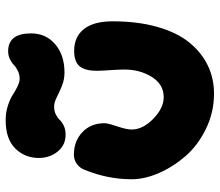

<svg xmlns="http://www.w3.org/2000/svg" viewBox="-68 -708 766 669"><g transform="rotate(-90 314.5 -373.0)"><path d="M180.2 -526.9Q144 -526.9 121.6 -554.4Q99.1 -582 99.1 -620.1Q99.1 -668.9 132.3 -702.4Q165.5 -735.8 231 -735.8Q256.8 -735.8 280.5 -728.3Q304.2 -720.7 318.4 -711.4Q332.5 -702.1 348.1 -694.6Q363.8 -687 375 -687Q390.1 -687 402.8 -693.4Q415.5 -699.7 422.9 -707Q430.2 -714.4 442.9 -720.7Q455.6 -727.1 471.2 -727.1Q533.2 -727.1 533.2 -647Q533.2 -595.7 495.4 -563.2Q457.5 -530.8 397 -530.8Q372.1 -530.8 350.1 -539.8Q328.1 -548.8 310.3 -557.9Q292.5 -566.9 277.8 -566.9Q261.7 -566.9 249.8 -560.5Q237.8 -554.2 231.2 -546.9Q224.6 -539.6 211.4 -533.2Q198.2 -526.9 180.2 -526.9ZM323.2 -9.8Q258.3 -9.8 200.7 -37.8Q143.1 -65.9 105.7 -108.9Q68.4 -151.9 46.6 -201.7Q24.9 -251.5 24.9 -296.9Q24.9 -379.4 57.1 -459Q63 -476.1 77.4 -487.1Q91.8 -498 110.8 -498Q157.7 -498 189 -468.5Q220.2 -439 220.2 -391.1Q220.2 -379.9 209.2 -347.2Q198.2 -314.5 198.2 -296.9Q198.2 -257.8 235.6 -221.4Q272.9 -185.1 311 -185.1Q355.5 -185.1 381.3 -226.3Q407.2 -267.6 407.2 -321.8Q407.2 -342.8 405 -373.3Q402.8 -403.8 402.8 -418.9Q402.8 -458 418.2 -477.5Q433.6 -497.1 472.2 -497.1Q521.5 -497.1 548.3 -463.1Q575.2 -429.2 575.2 -362.8Q575.2 -275.9 555.9 -207.8Q536.6 -139.6 502.2 -96.9Q467.8 -54.2 422.4 -32Q377 -9.8 323.2 -9.8Z"/></g></svg>

Font: Shantell Sans Irregular
Style: Regular
Weight: 800
Designer: Stephen Nixon, Anya Danilova, Shantell Martin
Foundry: Arrow Type
Version: Version 1.006;[9816181b4]